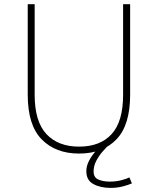

<svg xmlns="http://www.w3.org/2000/svg" viewBox="-20 -720 750 914"><path d="M356.5 11Q244.5 11 178.2 -56.8Q112 -124.5 112 -269V-700H145V-269Q145 -142 200.8 -82Q256.5 -22 356.5 -22Q457 -22 511.5 -81.8Q566 -141.5 566 -268V-700H599.5V-269Q599.5 -124.5 534.5 -56.8Q469.5 11 356.5 11ZM495 -27.5Q484 -16.5 467.5 2.5Q451 21.5 438.2 45.8Q425.5 70 425.5 96.5Q425.5 124.5 448 134.5Q470.5 144.5 502 144.5Q533 144.5 559 137.5Q585 130.5 596 124.5L608 153Q591 160.5 564.2 167.5Q537.5 174.5 506.5 174.5Q458 174.5 424.5 156.2Q391 138 391 95.5Q391 70 403.5 46Q416 22 432.8 2.8Q449.5 -16.5 462 -27.5Z"/></svg>

Font: League Mono Thin
Style: Regular
Weight: 100
Width: 6
Designer: Tyler Finck
Foundry: The League of Moveable Type / Tyler Finck
Version: Version 2.300;RELEASE